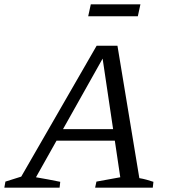

<svg xmlns="http://www.w3.org/2000/svg" viewBox="-40 -866 786 886"><path d="M603 -44Q621 -41 637 -36.5Q653 -32 668 -27L665 0H399L405 -28L515 -48L429 -626L449 -623L126 -48Q154 -43 182 -38Q210 -33 238 -27L235 0H-20L-15 -28L58 -51L406 -655H502ZM186 -217 211 -270H531L537 -217ZM367 -791 379 -846H608L596 -791Z"/></svg>

Font: Piazzolla Thin
Style: Italic
Weight: 400
Italic angle: -11.3°
Version: Version 2.005